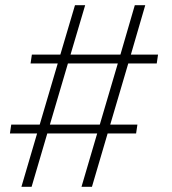

<svg xmlns="http://www.w3.org/2000/svg" viewBox="-20 -715 660 735"><path d="M585 -506 580 -472H471L402 -238H506L501 -204H392L332 0H292L352 -204H161L101 0H62L122 -204H18L23 -238H132L201 -472H97L102 -506H211L267 -695H306L250 -506H441L496 -695H536L481 -506ZM171 -238H362L431 -472H240Z"/></svg>

Font: Bitter Pro Light
Style: Italic
Weight: 300
Italic angle: -9°
Designer: Sol Matas, and Bitter project Authors
Foundry: Sol Matas
Version: Version 1.010